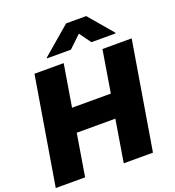

<svg xmlns="http://www.w3.org/2000/svg" viewBox="-177 -1089 1109 1218"><g transform="rotate(-20 377.5 -479.5)"><path d="M-10.7 0 110.4 -727.5H307.6L260.7 -443.4H522.5L569.3 -727.5H766.6L645.5 0H448.2L495.1 -284.2H234.4L187.5 0ZM518.6 -792 461.9 -870.1 379.9 -792H217.8L218.8 -796.9L408.2 -959H543.9L681.6 -796.9L680.7 -792Z"/></g></svg>

Font: Inter Tight Black
Style: Italic
Weight: 900
Italic angle: -9.39999°
Designer: Rasmus Andersson
Foundry: rsms
Version: Version 3.004; ttfautohint (v1.8.4.7-5d5b)